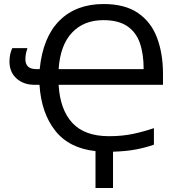

<svg xmlns="http://www.w3.org/2000/svg" viewBox="-20 -745 889 953"><path d="M494 -725Q600 -725 665 -680.5Q730 -636 759.5 -557.5Q789 -479 789 -378V-324H271Q278 -201 339 -135Q400 -69 521 -69Q588 -69 643 -81Q698 -93 744 -109V-27Q705 -13 656.5 -3.5Q608 6 541 8V188H454V5Q323 -9 254 -96.5Q185 -184 176 -324H152Q97 -324 62 -355.5Q27 -387 27 -440Q27 -460 31 -477Q35 -494 41 -506H116Q113 -498 109.5 -483Q106 -468 106 -451Q106 -402 160 -402H177Q193 -561 275.5 -643Q358 -725 494 -725ZM493 -645Q396 -645 337.5 -583Q279 -521 271 -402H693Q693 -478 674 -532Q655 -586 611 -615.5Q567 -645 493 -645Z"/></svg>

Font: Noto Sans
Style: Regular
Weight: 400
Designer: Monotype Design Team
Foundry: Monotype Imaging Inc.
Version: Version 1.902